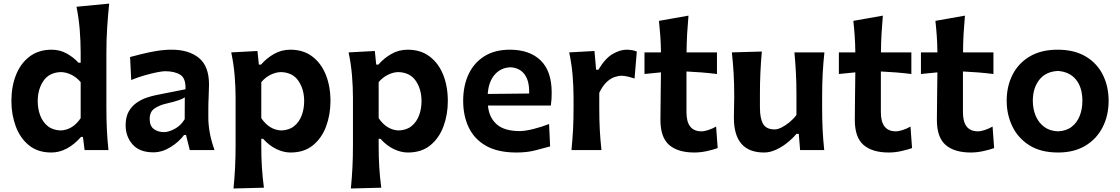

<svg xmlns="http://www.w3.org/2000/svg" viewBox="-20 -841 6275 1076"><path d="M267.6 13.7Q191.9 13.7 142.3 -26.6Q92.8 -66.9 68.4 -132.8Q43.9 -198.7 43.9 -274.9Q43.9 -356.4 69.8 -421.4Q95.7 -486.3 146.2 -524.4Q196.8 -562.5 269.5 -562.5Q314.9 -562.5 353.3 -541.5Q391.6 -520.5 419.9 -489.3H432.1V-543Q432.1 -610.4 426.8 -674.8Q421.4 -739.3 408.7 -803.2L591.8 -820.8Q585 -755.4 580.6 -686.5Q576.2 -617.7 576.2 -543V-238.3Q576.2 -170.4 578.9 -115Q581.5 -59.6 587.9 0H454.1L444.8 -73.7H434.1Q356.4 13.7 267.6 13.7ZM320.3 -109.9Q387.2 -112.8 432.1 -178.7V-380.9Q408.7 -408.2 379.4 -422.4Q350.1 -436.5 321.3 -437Q255.9 -435.1 223.6 -387.9Q191.4 -340.8 191.4 -273.9Q191.4 -231.4 205.1 -194.6Q218.8 -157.7 247.3 -134.5Q275.9 -111.3 320.3 -109.9Z M838.9 12.7Q762.2 12.7 723.1 -31.5Q684.1 -75.7 684.1 -139.2Q684.1 -185.1 701.2 -215.6Q718.3 -246.1 744.9 -264.6Q771.5 -283.2 800.8 -293.2Q830.1 -303.2 855 -308.1L1019.5 -340.8Q1022 -402.3 990.2 -422.1Q958.5 -441.9 904.3 -441.9Q890.6 -441.9 859.6 -435.8Q828.6 -429.7 790.3 -418.7Q752 -407.7 715.3 -392.6L709 -521.5Q735.4 -528.3 773.9 -538.1Q812.5 -547.9 856.4 -555.2Q900.4 -562.5 941.9 -562.5Q1038.1 -562.5 1094.7 -516.4Q1151.4 -470.2 1151.4 -366.7Q1151.4 -340.8 1149.4 -302.5Q1147.5 -264.2 1147.5 -232.4V-181.2Q1147.5 -141.1 1155.8 -95.9Q1164.1 -50.8 1182.1 0H1043.5L1022.5 -84.5H1011.7Q982.4 -45.4 935.5 -16.4Q888.7 12.7 838.9 12.7ZM898.9 -100.6Q925.3 -100.6 959.7 -119.1Q994.1 -137.7 1015.1 -173.3L1015.6 -295.4Q1004.9 -288.1 984.1 -280.3Q963.4 -272.5 909.7 -259.8Q874 -252 846.4 -233.4Q818.8 -214.8 818.8 -174.3Q818.8 -134.8 842.3 -117.7Q865.7 -100.6 898.9 -100.6Z M1288.6 215.3Q1294.4 156.2 1297.4 98.1Q1300.3 40 1300.3 -27.8V-293Q1300.3 -355 1294.9 -418.7Q1289.6 -482.4 1275.9 -547.4L1422.9 -555.2L1430.7 -479H1442.9Q1474.1 -515.1 1515.9 -538.8Q1557.6 -562.5 1606.9 -562.5Q1680.2 -562.5 1730.2 -524.4Q1780.3 -486.3 1806.2 -421.4Q1832 -356.4 1832 -274.9Q1832 -198.7 1807.6 -132.8Q1783.2 -66.9 1733.6 -26.6Q1684.1 13.7 1608.4 13.7Q1569.3 13.7 1529.3 -5.4Q1489.3 -24.4 1454.6 -63H1444.3V-20Q1444.3 42 1447.8 96.7Q1451.2 151.4 1459 210.9ZM1556.2 -109.9Q1600.6 -111.3 1628.9 -134.5Q1657.2 -157.7 1670.9 -194.6Q1684.6 -231.4 1684.6 -273.9Q1684.6 -340.8 1652.3 -387.9Q1620.1 -435.1 1554.7 -437Q1526.4 -436.5 1497.1 -422.4Q1467.8 -408.2 1444.3 -380.9V-178.7Q1489.3 -112.8 1556.2 -109.9Z M1946.3 215.3Q1952.1 156.2 1955.1 98.1Q1958 40 1958 -27.8V-293Q1958 -355 1952.6 -418.7Q1947.3 -482.4 1933.6 -547.4L2080.6 -555.2L2088.4 -479H2100.6Q2131.8 -515.1 2173.6 -538.8Q2215.3 -562.5 2264.6 -562.5Q2337.9 -562.5 2387.9 -524.4Q2438 -486.3 2463.9 -421.4Q2489.7 -356.4 2489.7 -274.9Q2489.7 -198.7 2465.3 -132.8Q2440.9 -66.9 2391.4 -26.6Q2341.8 13.7 2266.1 13.7Q2227.1 13.7 2187 -5.4Q2147 -24.4 2112.3 -63H2102.1V-20Q2102.1 42 2105.5 96.7Q2108.9 151.4 2116.7 210.9ZM2213.9 -109.9Q2258.3 -111.3 2286.6 -134.5Q2314.9 -157.7 2328.6 -194.6Q2342.3 -231.4 2342.3 -273.9Q2342.3 -340.8 2310.1 -387.9Q2277.8 -435.1 2212.4 -437Q2184.1 -436.5 2154.8 -422.4Q2125.5 -408.2 2102.1 -380.9V-178.7Q2147 -112.8 2213.9 -109.9Z M2874.5 13.7Q2770.5 13.7 2704.6 -23.4Q2638.7 -60.5 2607.2 -126Q2575.7 -191.4 2575.7 -275.9Q2575.7 -359.9 2605.7 -424.3Q2635.7 -488.8 2694.1 -525.6Q2752.4 -562.5 2837.9 -562.5Q2947.8 -562.5 3009.8 -502.4Q3071.8 -442.4 3071.8 -321.3Q3071.8 -300.3 3070.6 -283.2Q3069.3 -266.1 3066.9 -249.5H2714.4Q2720.7 -182.1 2763.7 -144.3Q2806.6 -106.4 2892.1 -106.4Q2922.4 -106.4 2968.8 -117.9Q3015.1 -129.4 3057.1 -146L3063 -20.5Q3028.8 -11.2 2981.7 1.2Q2934.6 13.7 2874.5 13.7ZM2945.3 -316.9Q2947.8 -386.7 2919.7 -424.3Q2891.6 -461.9 2839.4 -463.9Q2785.2 -461.4 2751.5 -421.6Q2717.8 -381.8 2713.4 -314.5Z M3182.6 0Q3188.5 -59.6 3191.4 -115Q3194.3 -170.4 3194.3 -238.3V-293Q3194.3 -355 3189 -418.7Q3183.6 -482.4 3169.9 -547.4L3311.5 -555.2L3320.8 -450.2H3333.5Q3371.6 -514.2 3413.3 -538.3Q3455.1 -562.5 3490.7 -562.5Q3503.4 -562.5 3519 -560.3Q3534.7 -558.1 3548.8 -552.2L3536.1 -400.9Q3517.6 -407.2 3497.6 -411.9Q3477.5 -416.5 3463.4 -416.5Q3445.8 -416.5 3424.1 -409.2Q3402.3 -401.9 3379.9 -381.3Q3357.4 -360.8 3338.4 -320.8V-231Q3338.4 -168.5 3341.3 -114Q3344.2 -59.6 3350.6 0Z M3871.6 13.7Q3778.8 13.7 3730 -28.8Q3681.2 -71.3 3681.2 -168.5Q3681.2 -234.9 3682.4 -301.5Q3683.6 -368.2 3684.1 -435.5L3591.8 -426.3V-547.4H3684.1Q3683.6 -595.2 3680.7 -637.2Q3677.7 -679.2 3672.9 -724.1L3838.4 -753.4Q3833.5 -698.7 3830.8 -651.4Q3828.1 -604 3827.6 -547.4H3998V-426.3Q3955.6 -431.6 3912.4 -435.1Q3869.1 -438.5 3827.1 -440.4V-211.9Q3827.1 -105 3911.1 -105Q3927.2 -105 3950.2 -112.5Q3973.1 -120.1 3993.2 -131.8L4002 -11.2Q3981.9 -3.4 3944.6 5.1Q3907.2 13.7 3871.6 13.7Z M4262.2 13.7Q4092.8 13.7 4092.8 -181.2Q4092.8 -216.8 4093.8 -243.9Q4094.7 -271 4094.7 -299.3Q4094.7 -374.5 4091.3 -431.4Q4087.9 -488.3 4081.5 -547.4L4249.5 -552.2Q4244.1 -493.2 4241.5 -436.3Q4238.8 -379.4 4238.8 -316.9V-238.3Q4238.8 -176.8 4256.8 -146.2Q4274.9 -115.7 4321.3 -115.7Q4337.9 -115.7 4360.1 -126.7Q4382.3 -137.7 4404.8 -156.2Q4427.2 -174.8 4443.4 -196.8V-316.9Q4443.4 -379.4 4440.4 -433.8Q4437.5 -488.3 4432.1 -547.4H4600.1Q4593.8 -488.3 4590.6 -431.4Q4587.4 -374.5 4587.4 -299.3V-238.3Q4587.4 -170.4 4590.1 -115Q4592.8 -59.6 4599.1 0H4463.9L4456.5 -90.8H4443.4Q4421.4 -64.5 4391.4 -40.5Q4361.3 -16.6 4327.9 -1.5Q4294.4 13.7 4262.2 13.7Z M4960.9 13.7Q4868.2 13.7 4819.3 -28.8Q4770.5 -71.3 4770.5 -168.5Q4770.5 -234.9 4771.7 -301.5Q4772.9 -368.2 4773.4 -435.5L4681.2 -426.3V-547.4H4773.4Q4772.9 -595.2 4770 -637.2Q4767.1 -679.2 4762.2 -724.1L4927.7 -753.4Q4922.9 -698.7 4920.2 -651.4Q4917.5 -604 4917 -547.4H5087.4V-426.3Q5044.9 -431.6 5001.7 -435.1Q4958.5 -438.5 4916.5 -440.4V-211.9Q4916.5 -105 5000.5 -105Q5016.6 -105 5039.6 -112.5Q5062.5 -120.1 5082.5 -131.8L5091.3 -11.2Q5071.3 -3.4 5033.9 5.1Q4996.6 13.7 4960.9 13.7Z M5420.9 13.7Q5328.1 13.7 5279.3 -28.8Q5230.5 -71.3 5230.5 -168.5Q5230.5 -234.9 5231.7 -301.5Q5232.9 -368.2 5233.4 -435.5L5141.1 -426.3V-547.4H5233.4Q5232.9 -595.2 5230 -637.2Q5227.1 -679.2 5222.2 -724.1L5387.7 -753.4Q5382.8 -698.7 5380.1 -651.4Q5377.4 -604 5377 -547.4H5547.4V-426.3Q5504.9 -431.6 5461.7 -435.1Q5418.5 -438.5 5376.5 -440.4V-211.9Q5376.5 -105 5460.4 -105Q5476.6 -105 5499.5 -112.5Q5522.5 -120.1 5542.5 -131.8L5551.3 -11.2Q5531.2 -3.4 5493.9 5.1Q5456.5 13.7 5420.9 13.7Z M5909.7 13.7Q5812.5 13.7 5748.5 -26.9Q5684.6 -67.4 5653.1 -133.5Q5621.6 -199.7 5621.6 -275.9Q5621.6 -357.9 5654.8 -422.9Q5688 -487.8 5751.7 -525.1Q5815.4 -562.5 5906.7 -562.5Q6001 -562.5 6064.7 -524.4Q6128.4 -486.3 6160.6 -421.4Q6192.9 -356.4 6192.9 -275.9Q6192.9 -193.8 6159.4 -128.2Q6126 -62.5 6062.7 -24.4Q5999.5 13.7 5909.7 13.7ZM5909.2 -105Q5955.6 -106.9 5985.8 -130.4Q6016.1 -153.8 6031 -191.9Q6045.9 -230 6045.9 -275.9Q6045.9 -350.1 6010.5 -394.3Q5975.1 -438.5 5909.2 -443.4Q5839.8 -439.9 5804 -393.3Q5768.1 -346.7 5768.1 -275.9Q5768.1 -231 5783.9 -192.6Q5799.8 -154.3 5831.1 -130.6Q5862.3 -106.9 5909.2 -105Z"/></svg>

Font: Pinar DS4-SemiBold
Style: Regular
Weight: 600
Designer: Amin Abedi
Version: Version 2.000